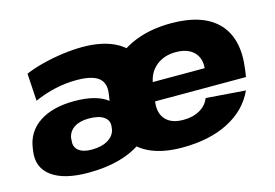

<svg xmlns="http://www.w3.org/2000/svg" viewBox="-78 -708 1258 877"><g transform="rotate(-15 550.5 -270.0)"><path d="M243 11Q129 11 71.5 -31Q14 -73 24 -148L26 -162Q36 -238 98.5 -280Q161 -322 265 -322Q317 -322 356.5 -311.5Q396 -301 421 -281L426 -314Q433 -365 402 -388.5Q371 -412 299 -412Q249 -412 198.5 -401Q148 -390 99 -368L91 -498Q128 -514 175.5 -526Q223 -538 272 -544.5Q321 -551 364 -551Q454 -551 514 -522Q574 -493 601 -438Q628 -383 617 -307L607 -243Q590 -120 495.5 -54.5Q401 11 243 11ZM285 -87Q333 -87 363 -105.5Q393 -124 398 -154L399 -163Q404 -193 380 -210.5Q356 -228 308 -228Q265 -228 238.5 -210.5Q212 -193 207 -161V-153Q202 -122 223 -104.5Q244 -87 285 -87ZM688 11Q594 11 531 -19.5Q468 -50 440 -108Q412 -166 424 -246L431 -294Q442 -374 488 -431.5Q534 -489 610 -520Q686 -551 783 -551Q935 -551 1005.5 -476Q1076 -401 1056 -259L1051 -225H584L597 -313H906L875 -280L878 -303Q886 -356 857 -387Q828 -418 770 -418Q714 -418 676.5 -387Q639 -356 632 -302L621 -224Q614 -170 641.5 -140Q669 -110 725 -110Q771 -110 803.5 -129Q836 -148 848 -180L1035 -166Q996 -81 906 -35Q816 11 688 11Z"/></g></svg>

Font: Pathway Extreme 28pt ExtraBold
Style: Italic
Weight: 800
Italic angle: -8°
Designer: Eduardo Rodriguez Tunni
Foundry: Eduardo Rodriguez Tunni
Version: Version 1.001;gftools[0.9.26]